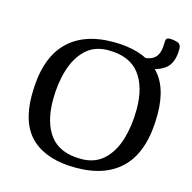

<svg xmlns="http://www.w3.org/2000/svg" viewBox="-109 -851 972 973"><g transform="rotate(15 376.5 -364.5)"><path d="M372 13Q222 13 142 -59.5Q62 -132 62 -286Q62 -470 147 -561Q232 -652 393 -652Q543 -652 623 -580Q703 -508 703 -354Q703 -169 618.5 -78Q534 13 372 13ZM387 -37Q459 -37 505 -80Q551 -123 572.5 -195Q594 -267 594 -353Q594 -471 542 -538Q490 -605 379 -605Q306 -605 260.5 -561.5Q215 -518 193.5 -446.5Q172 -375 172 -290Q172 -171 223.5 -104Q275 -37 387 -37ZM561 -565Q548 -565 540.5 -577.5Q533 -590 535 -602.5Q537 -615 554 -615Q599 -615 621 -638Q643 -661 643 -716Q643 -733 648.5 -737.5Q654 -742 664 -742Q685 -742 704.5 -735.5Q724 -729 724 -704Q724 -625 678.5 -595Q633 -565 561 -565Z"/></g></svg>

Font: BriemHand
Style: Regular
Weight: 400
Designer: Gunnlaugur SE Briem, Eben Sorkin
Foundry: Sorkin Type
Version: Version 1.001; ttfautohint (v1.8.4.7-5d5b)